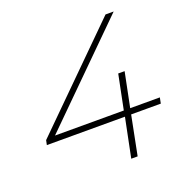

<svg xmlns="http://www.w3.org/2000/svg" viewBox="-126 -815 900 931"><g transform="rotate(-20 324.0 -350.0)"><path d="M33 -202 38 -226 517 -700H559L86 -232H441L477 -410H510L474 -232H627L621 -202H468L428 0H395L436 -202Z"/></g></svg>

Font: Montserrat Thin ExtraLight
Style: Italic
Weight: 250
Italic angle: -11.3°
Version: Version 9.000